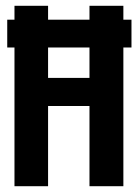

<svg xmlns="http://www.w3.org/2000/svg" viewBox="-20 -643 478 663"><path d="M30 0V-479H5V-575H30V-623H146V-575H289V-623H406V-575H434V-479H406V0H289V-277H146V0ZM146 -374H289V-479H146Z"/></svg>

Font: Inconsolata SemiCondensed ExtraBold
Style: Regular
Weight: 800
Width: 4
Monospace: yes
Designer: Raph Levien, Cyreal, Brenton Simpson
Foundry: Raph Levien, Cyreal, Google
Version: Version 3.100; ttfautohint (v1.8.4.7-5d5b)